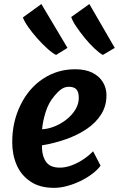

<svg xmlns="http://www.w3.org/2000/svg" viewBox="-20 -898 574 926"><path d="M241 8Q171.5 8 127 -22.5Q81 -53.5 59.8 -103.8Q38.5 -154 39 -213.5Q39 -311 79.5 -392.5Q119 -473 188 -518.5Q257 -564 342.5 -564Q392.5 -564 426 -547Q459.5 -530 476.5 -501.5Q493.5 -473 493.5 -439Q493.5 -387 468 -346.5Q442.5 -306 398.5 -276.2Q354.5 -246.5 298.8 -226.8Q243 -207 182.5 -197Q182.5 -193 182.5 -189.2Q182.5 -185.5 182.5 -182Q184.5 -140 204.2 -114.8Q224 -89.5 269 -89.5Q295.5 -89.5 324.8 -100.2Q354 -111 381.2 -129Q408.5 -147 429 -168.5L465 -99Q450.5 -79 425.2 -59.8Q400 -40.5 368.5 -25.2Q337 -10 304 -1Q271 8 241 8ZM183 -274.5Q212.5 -276 243.5 -288.5Q274.5 -301 301 -322Q327.5 -343 343.8 -369.8Q360 -396.5 360 -426Q360 -455 348.2 -467.2Q336.5 -479.5 312 -479.5Q292 -479.5 275.2 -467.5Q258.5 -455.5 242 -435Q213.5 -401.5 199.8 -356.5Q186 -311.5 183 -274.5ZM250.5 -633Q233 -641.5 208.2 -663.8Q183.5 -686 158.8 -714Q134 -742 115.2 -769Q96.5 -796 90.5 -814L179.5 -878.5L305.5 -667ZM476 -633Q458.5 -642.5 435 -664.8Q411.5 -687 388.5 -715.2Q365.5 -743.5 347.5 -770.2Q329.5 -797 323.5 -816L411 -878.5L533.5 -667Z"/></svg>

Font: Merriweather Sans SemiBold
Style: Italic
Weight: 600
Italic angle: -7.5°
Designer: Eben Sorkin
Foundry: Eben Sorkin
Version: Version 2.001